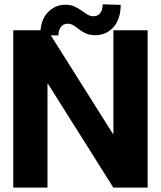

<svg xmlns="http://www.w3.org/2000/svg" viewBox="-20 -857 735 877"><path d="M40.6 0V-718.8H197.3L496.1 -245.1H498V-718.8H654.3V0H497.7L198.8 -474.8H196.9V0ZM246.7 -695.1 164.1 -696.3Q163.9 -763.2 197.1 -799.1Q230.4 -835.1 278.1 -835.4Q302.5 -835.4 320.3 -827.3Q338 -819.3 352.1 -808.9Q366.1 -798.5 379.2 -790.7Q392.3 -782.8 407.2 -782.8Q427.8 -782.8 438.4 -797.9Q449 -812.9 449.2 -837.1L531.4 -834.8Q530.7 -768.1 497.7 -732.3Q464.6 -696.6 416.8 -696.3Q390.6 -696 373 -703.9Q355.4 -711.7 342.2 -722.1Q329 -732.5 316.5 -740.7Q303.9 -748.8 287.7 -748.8Q269.5 -748.5 258.4 -734.2Q247.3 -719.9 246.7 -695.1Z"/></svg>

Font: Inter Display V
Style: Regular
Weight: 400
Designer: Rasmus Andersson
Foundry: rsms
Version: Version 3.015;git-src